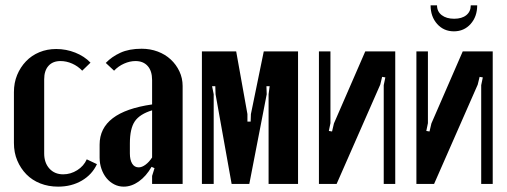

<svg xmlns="http://www.w3.org/2000/svg" viewBox="-20 -687 1893 717"><path d="M32 -343Q32 -378 44 -407Q56 -436 77 -458Q98 -480 127 -492Q156 -504 190 -504Q227 -504 261 -490.5Q295 -477 318 -453L287 -423Q271 -440 249.5 -449.5Q228 -459 206 -459Q177 -459 161 -441Q145 -423 145 -391V-114Q145 -79 164.5 -57.5Q184 -36 216 -36Q244 -36 268.5 -51.5Q293 -67 304 -92L342 -74Q324 -35 285.5 -12.5Q247 10 197 10Q161 10 130.5 -2Q100 -14 78.5 -36Q57 -58 44.5 -87.5Q32 -117 32 -153Z M352 -147Q352 -269 548 -297V-388Q548 -422 531.5 -440.5Q515 -459 486 -459Q465 -459 443.5 -449.5Q422 -440 406 -423L375 -452Q397 -475 429.5 -490Q462 -505 509 -505Q541 -505 569 -494.5Q597 -484 617.5 -465Q638 -446 650 -420.5Q662 -395 662 -366V0H548V-30L557 -59L546 -64Q526 -29 498.5 -9.5Q471 10 442 10Q423 10 406.5 1.5Q390 -7 378 -21.5Q366 -36 359 -56Q352 -76 352 -98ZM498 -62Q510 -62 523.5 -72Q537 -82 548 -99V-275Q502 -261 483.5 -234Q465 -207 465 -151V-114Q465 -90 473.5 -76Q482 -62 498 -62Z M1093 0H983V-335L987 -365H975L976 -335L911 0H845L785 -335L784 -365H772L778 -335V0H734V-495H862L904 -261V-233H916L917 -261L965 -495H1093Z M1456 -495V0H1413V-369L1419 -398L1407 -400L1400 -371L1237 0H1171V-495H1214V-227L1208 -198L1220 -196L1227 -226L1344 -495Z M1820 -495V0H1777V-369L1783 -398L1771 -400L1764 -371L1601 0H1535V-495H1578V-227L1572 -198L1584 -196L1591 -226L1708 -495ZM1738 -667H1762Q1762 -625 1737.5 -597.5Q1713 -570 1675 -570Q1637 -570 1612.5 -597.5Q1588 -625 1588 -667H1612Q1612 -644 1629.5 -630.5Q1647 -617 1676 -617Q1705 -617 1721.5 -630.5Q1738 -644 1738 -667Z"/></svg>

Font: Moniqa ExtBd Paragraph
Style: Regular
Weight: 800
Designer: Rajesh Rajput
Foundry: Rajesh Rajput
Version: Version 1.000